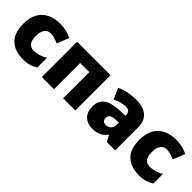

<svg xmlns="http://www.w3.org/2000/svg" viewBox="114 -1341 2129 2129"><g transform="rotate(45 1179.0 -276.5)"><path d="M317.9 9.8Q191.9 9.8 116.9 -58.3Q42 -126.5 42 -273.9Q42 -374.5 79.8 -438.5Q117.7 -502.4 183.6 -532.7Q249.5 -563 333 -563Q383.8 -563 429.4 -551.8Q475.1 -540.5 514.2 -521L458 -379.9Q423.8 -395 394.3 -404.1Q364.7 -413.1 333 -413.1Q289.6 -413.1 262.7 -378.9Q235.8 -344.7 235.8 -274.9Q235.8 -203.1 263.2 -172.6Q290.5 -142.1 334 -142.1Q375.5 -142.1 416.7 -155Q458 -168 495.1 -190.9V-39.1Q460.9 -16.6 418 -3.4Q375 9.8 317.9 9.8Z M1129.9 -553.2V0H939V-411.1H795.9V0H605V-553.2Z M1532.2 -563Q1637.2 -563 1696.3 -511Q1755.4 -459 1755.4 -362.8V0H1623L1586.4 -73.2H1582.5Q1559.1 -43.9 1534.4 -25.6Q1509.8 -7.3 1478 1.2Q1446.3 9.8 1400.4 9.8Q1328.1 9.8 1280.3 -34.2Q1232.4 -78.1 1232.4 -168.9Q1232.4 -257.8 1293.9 -300.8Q1355.5 -343.8 1472.2 -349.1L1564.5 -352.1V-359.9Q1564.5 -397 1546.1 -412.6Q1527.8 -428.2 1497.1 -428.2Q1464.4 -428.2 1424.1 -416.7Q1383.8 -405.3 1343.3 -387.2L1288.1 -513.2Q1335.9 -537.6 1396.5 -550.3Q1457 -563 1532.2 -563ZM1565.4 -247.1 1521.5 -245.1Q1468.8 -243.2 1447.5 -226.8Q1426.3 -210.4 1426.3 -180.2Q1426.3 -151.9 1441.4 -138.4Q1456.5 -125 1481.4 -125Q1516.1 -125 1540.8 -147Q1565.4 -168.9 1565.4 -204.1Z M2137.2 9.8Q2011.2 9.8 1936.3 -58.3Q1861.3 -126.5 1861.3 -273.9Q1861.3 -374.5 1899.2 -438.5Q1937 -502.4 2002.9 -532.7Q2068.8 -563 2152.3 -563Q2203.1 -563 2248.8 -551.8Q2294.4 -540.5 2333.5 -521L2277.3 -379.9Q2243.2 -395 2213.6 -404.1Q2184.1 -413.1 2152.3 -413.1Q2108.9 -413.1 2082 -378.9Q2055.2 -344.7 2055.2 -274.9Q2055.2 -203.1 2082.5 -172.6Q2109.9 -142.1 2153.3 -142.1Q2194.8 -142.1 2236.1 -155Q2277.3 -168 2314.5 -190.9V-39.1Q2280.3 -16.6 2237.3 -3.4Q2194.3 9.8 2137.2 9.8Z"/></g></svg>

Font: Open Sans ExtraBold
Style: Regular
Weight: 800
Designer: Monotype Design Team
Foundry: Monotype Imaging Inc.
Version: Version 3.003; ttfautohint (v1.8.4)